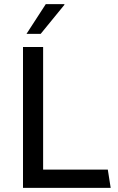

<svg xmlns="http://www.w3.org/2000/svg" viewBox="-20 -915 576 935"><path d="M203 -895H293L294 -892L178 -750H109ZM92 -686H190V-89H505L519 0H92Z"/></svg>

Font: Chivo
Style: Regular
Weight: 400
Designer: Hector Gatti
Foundry: Omnibus-Type
Version: Version 1.007;PS 001.007;hotconv 1.0.88;makeotf.lib2.5.64775